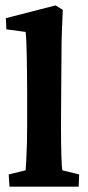

<svg xmlns="http://www.w3.org/2000/svg" viewBox="-20 -701 331 721"><path d="M15.6 0 12.7 -45.9 76.2 -61.5Q77.1 -72.3 78.6 -99.1Q80.1 -126 81.1 -161.1Q82 -196.3 82 -229.5V-352.5Q82 -386.7 81.5 -420.4Q81.1 -454.1 80.6 -484.9Q80.1 -515.6 79.1 -540.5Q78.1 -565.4 76.2 -581.1L3.9 -590.8L2 -632.8L188.5 -680.7L215.8 -664.1Q213.9 -623 212.4 -584.5Q210.9 -545.9 210.9 -497.1Q210.9 -448.2 210 -377.9L209 -234.4Q209 -166 210.4 -118.7Q211.9 -71.3 213.9 -61.5L277.3 -45.9L275.4 0Z"/></svg>

Font: Crimson Pro
Style: Bold
Weight: 700
Designer: Jacques Le Bailly
Foundry: Baron von Fonthausen
Version: Version 1.003